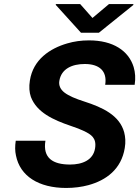

<svg xmlns="http://www.w3.org/2000/svg" viewBox="-20 -921 690 951"><path d="M58 -224C54 -197 54 -173 59 -151C79 -49 171 10 308 10C347 10 385 5 418 -4C506 -28 581 -83 598 -188C603 -217 601 -243 595 -266C572 -350 488 -389 398 -418C354 -432 321 -446 300 -462C279 -478 270 -498 274 -521C284 -581 338 -604 400 -604C471 -604 512 -570 501 -501H647C652 -533 650 -562 642 -589C617 -670 540 -721 421 -721C382 -721 347 -716 313 -706C227 -681 144 -626 128 -522C123 -491 125 -464 133 -441C162 -364 244 -327 329 -298C357 -289 379 -280 396 -272C431 -255 459 -238 451 -187C442 -128 388 -106 327 -106C242 -106 191 -138 205 -224ZM256 -897 381 -759H470L640 -896L641 -901H520L438 -832L377 -901H257Z"/></svg>

Font: Asimov Pro
Style: BdObl
Weight: 700
Designer: Google
Version: Version 2.000980; 2014